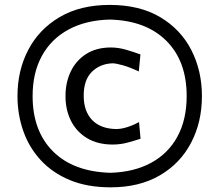

<svg xmlns="http://www.w3.org/2000/svg" viewBox="-20 -762 905 793"><path d="M437 11.7Q340.3 11.7 268.3 -18.3Q196.3 -48.3 148.2 -100.6Q100.1 -152.8 76.2 -220.9Q52.2 -289.1 52.2 -365.2Q52.2 -471.2 96.9 -556.4Q141.6 -641.6 226.8 -691.7Q312 -741.7 433.1 -741.7Q556.6 -741.7 641.6 -691.2Q726.6 -640.6 770.3 -555.2Q814 -469.7 814 -365.2Q814 -257.3 769 -171.9Q724.1 -86.4 639.6 -37.4Q555.2 11.7 437 11.7ZM436.5 -48.3Q533.7 -51.3 604.2 -89.6Q674.8 -127.9 712.9 -198Q751 -268.1 751 -365.2Q751 -509.8 667 -593.5Q583 -677.2 433.6 -681.2Q334.5 -678.7 262.9 -639.9Q191.4 -601.1 153.1 -531.2Q114.7 -461.4 114.7 -365.2Q114.7 -221.2 198.7 -137Q282.7 -52.7 436.5 -48.3ZM445.3 -165Q383.3 -165 339.6 -191.4Q295.9 -217.8 273.2 -262.9Q250.5 -308.1 250.5 -364.7Q250.5 -421.9 272.5 -467.3Q294.4 -512.7 336.4 -539.3Q378.4 -565.9 438 -565.9Q469.7 -565.9 503.2 -555.9Q536.6 -545.9 560.1 -537.1L553.2 -466.8Q516.1 -484.4 487.3 -492.4Q458.5 -500.5 444.3 -500.5Q393.1 -498.5 359.4 -465.3Q325.7 -432.1 325.7 -366.7Q325.7 -303.2 360.1 -266.8Q394.5 -230.5 459 -229Q480 -229 504.4 -236.6Q528.8 -244.1 554.2 -257.8L560.5 -189Q539.6 -182.1 509 -173.6Q478.5 -165 445.3 -165Z"/></svg>

Font: Pinar Medium
Style: Regular
Weight: 500
Designer: Amin Abedi
Version: Version 3.000